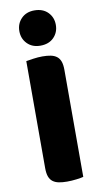

<svg xmlns="http://www.w3.org/2000/svg" viewBox="-94 -885 494 933"><g transform="rotate(-10 152.5 -418.5)"><path d="M57 -755Q57 -792 81.5 -817Q106 -842 146 -842Q188 -842 212.5 -817Q237 -792 237 -755Q237 -718 212.5 -693Q188 -668 146 -668Q106 -668 81.5 -693Q57 -718 57 -755ZM240 -4Q229 -1 205.5 2Q182 5 159 5Q136 5 118.5 1.5Q101 -2 89 -11Q77 -20 71 -36Q65 -52 65 -78V-606Q76 -608 100 -611.5Q124 -615 146 -615Q169 -615 186.5 -611.5Q204 -608 216 -599Q228 -590 234 -574Q240 -558 240 -532Z"/></g></svg>

Font: Baloo Thambi
Style: Regular
Weight: 400
Designer: Aadarsh Rajan and Ek Type
Foundry: Ek Type
Version: Version 1.443;PS 1.000;hotconv 16.6.51;makeotf.lib2.5.65220;